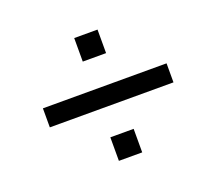

<svg xmlns="http://www.w3.org/2000/svg" viewBox="-98 -687 894 805"><g transform="rotate(-20 348.5 -285.0)"><path d="M304.2 -454.1V-559.1H408.2V-454.1ZM80.1 -242.2V-327.1H631.8V-242.2ZM304.2 -11.2V-116.2H408.2V-11.2Z"/></g></svg>

Font: Clear Sans Medium
Style: Italic
Weight: 500
Italic angle: -12°
Foundry: Intel Corporation
Version: Version 1.00